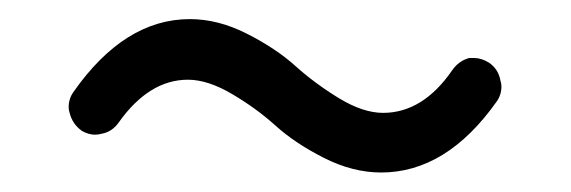

<svg xmlns="http://www.w3.org/2000/svg" viewBox="-20 -467 589 198"><path d="M373 -289.1Q343.8 -289.1 314 -304.2Q284.2 -319.3 264.2 -337.4Q244.1 -355.5 219.2 -370.1Q194.3 -384.8 173.8 -384.8Q133.8 -384.8 102.5 -340.8Q95.7 -331.1 85 -329.1Q81.1 -328.1 78.1 -328.1Q71.3 -328.1 64.5 -332Q54.7 -338.9 51.8 -350.6Q50.8 -353.5 50.8 -356.4Q50.8 -365.2 55.7 -372.1Q108.4 -447.3 175.8 -447.3Q205.1 -447.3 234.9 -432.1Q264.6 -417 284.7 -398.9Q304.7 -380.9 329.6 -365.7Q354.5 -350.6 375 -350.6Q416 -350.6 446.3 -394.5Q453.1 -404.3 463.9 -407.2H468.8Q476.6 -407.2 484.4 -402.3Q494.1 -395.5 496.1 -383.8Q497.1 -380.9 497.1 -377.9Q497.1 -369.1 492.2 -362.3Q440.4 -289.1 373 -289.1Z"/></svg>

Font: MRT-Marukoias-beta
Style: Regular
Weight: 400
Designer: [Source Han Sans]
Ryoko NISHIZUKA 西塚涼子 (kana & ideographs); Paul D. Hunt (Latin, Greek & Cyrillic); Wenlong ZHANG 张文龙 (b
Foundry: RAPTORTYPE
Version: Version 2.10;April 28, 2020;FontCreator 13.0.0.2612 64-bit